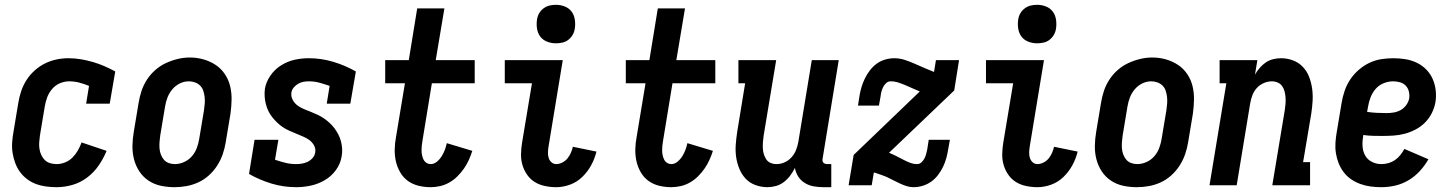

<svg xmlns="http://www.w3.org/2000/svg" viewBox="-20 -770 6040 798"><path d="M215 8Q193 8 171 5Q149 2 129 -5.5Q109 -13 92 -26Q75 -39 63 -55.5Q51 -72 43.5 -92Q36 -112 32.5 -133.5Q29 -155 30.5 -177.5Q32 -200 36 -222L56 -342Q60 -367 68 -391Q76 -415 90 -437Q104 -459 124 -477Q144 -495 167.5 -506.5Q191 -518 215.5 -523Q240 -528 265 -528Q292 -528 317.5 -523.5Q343 -519 367 -512Q391 -505 414 -495Q437 -485 459 -473L436 -339H338L350 -413Q331 -421 310 -426.5Q289 -432 268 -432Q248 -432 229 -424Q210 -416 196.5 -400Q183 -384 176 -365Q169 -346 166 -327L146 -207Q144 -193 143 -179Q142 -165 144 -151.5Q146 -138 151.5 -126Q157 -114 166 -105Q175 -96 188 -92Q201 -88 215 -88Q233 -88 250.5 -95Q268 -102 281 -115Q294 -128 303.5 -144.5Q313 -161 319 -178L423 -143Q410 -111 390 -82Q370 -53 342 -32Q314 -11 281 -1.5Q248 8 215 8Z M705 8Q676 8 648 2Q620 -4 597 -19.5Q574 -35 559 -58Q544 -81 537 -108Q530 -135 530.5 -164Q531 -193 536 -222L556 -342Q560 -367 568 -391.5Q576 -416 590.5 -438.5Q605 -461 625.5 -479Q646 -497 670 -508Q694 -519 719 -525Q744 -531 769 -531Q799 -531 826.5 -523Q854 -515 876.5 -500Q899 -485 914.5 -462Q930 -439 936.5 -412Q943 -385 942.5 -356Q942 -327 938 -298L918 -178Q914 -153 905.5 -128.5Q897 -104 882.5 -81.5Q868 -59 848 -41Q828 -23 804 -12Q780 -1 754.5 3.5Q729 8 705 8ZM707 -88Q726 -88 745 -96.5Q764 -105 777.5 -120.5Q791 -136 798 -155Q805 -174 808 -193L828 -313Q830 -327 831 -340.5Q832 -354 830.5 -367Q829 -380 825 -392.5Q821 -405 812 -414Q803 -423 790.5 -427.5Q778 -432 765 -432Q745 -432 727 -423Q709 -414 696 -398.5Q683 -383 676 -364.5Q669 -346 666 -327L646 -207Q644 -193 643 -179.5Q642 -166 643 -153Q644 -140 648.5 -128Q653 -116 661 -106.5Q669 -97 681 -92.5Q693 -88 707 -88Z M1212 8Q1158 8 1108.5 -7Q1059 -22 1015 -47L1038 -189H1137L1123 -106Q1144 -99 1165.5 -93.5Q1187 -88 1210 -88Q1223 -88 1235 -90Q1247 -92 1258.5 -97.5Q1270 -103 1279 -113Q1288 -123 1290 -136Q1293 -152 1285 -166Q1277 -180 1265 -188.5Q1253 -197 1238.5 -203Q1224 -209 1210 -215Q1196 -221 1182 -227Q1168 -233 1155.5 -241.5Q1143 -250 1132 -260.5Q1121 -271 1111.5 -283Q1102 -295 1095.5 -308.5Q1089 -322 1085 -337.5Q1081 -353 1080 -368.5Q1079 -384 1081 -401Q1086 -430 1104 -456Q1122 -482 1148.5 -498.5Q1175 -515 1204 -521.5Q1233 -528 1263 -528Q1316 -528 1365.5 -513Q1415 -498 1459 -473L1436 -339H1338L1350 -413Q1330 -420 1308.5 -426Q1287 -432 1264 -432Q1252 -432 1241 -430Q1230 -428 1219.5 -422Q1209 -416 1201 -406.5Q1193 -397 1191 -385Q1189 -369 1196.5 -355Q1204 -341 1216 -332Q1228 -323 1242.5 -317Q1257 -311 1271 -305.5Q1285 -300 1299 -293.5Q1313 -287 1325.5 -278.5Q1338 -270 1349.5 -259.5Q1361 -249 1370 -237Q1379 -225 1386 -211.5Q1393 -198 1397 -183Q1401 -168 1402 -152Q1403 -136 1400 -120Q1395 -89 1376 -63Q1357 -37 1329.5 -21Q1302 -5 1271.5 1.5Q1241 8 1212 8Z M1770 8Q1744 8 1719.5 2Q1695 -4 1675.5 -18Q1656 -32 1643.5 -53.5Q1631 -75 1625.5 -99Q1620 -123 1620.5 -149Q1621 -175 1626 -201L1663 -424H1581V-520H1679L1714 -735H1827L1791 -520H1953V-424H1775L1736 -186Q1734 -175 1733 -165Q1732 -155 1732 -145Q1732 -135 1734 -125.5Q1736 -116 1740 -107.5Q1744 -99 1752 -93.5Q1760 -88 1770 -88Q1784 -88 1796 -98Q1808 -108 1816 -121Q1824 -134 1829 -147.5Q1834 -161 1837 -175L1943 -143Q1937 -124 1928.5 -105Q1920 -86 1908 -69Q1896 -52 1881 -37Q1866 -22 1847.5 -11.5Q1829 -1 1809 3.5Q1789 8 1770 8Z M2292 8Q2268 8 2244.5 3Q2221 -2 2202.5 -13.5Q2184 -25 2171 -43.5Q2158 -62 2151.5 -84Q2145 -106 2145.5 -130Q2146 -154 2150 -178L2191 -424H2078V-520H2319L2260 -162Q2258 -150 2257.5 -138Q2257 -126 2260 -115Q2263 -104 2271.5 -96Q2280 -88 2292 -88Q2304 -88 2317 -94.5Q2330 -101 2338.5 -111.5Q2347 -122 2352.5 -134.5Q2358 -147 2361 -160L2459 -140Q2452 -111 2437.5 -84Q2423 -57 2400.5 -35Q2378 -13 2349 -2.5Q2320 8 2292 8ZM2291 -590Q2271 -590 2253.5 -597Q2236 -604 2225.5 -618Q2215 -632 2212 -651Q2209 -670 2212 -689Q2214 -703 2221 -715Q2228 -727 2239.5 -735.5Q2251 -744 2264 -747Q2277 -750 2291 -750Q2310 -750 2327.5 -743Q2345 -736 2355.5 -722Q2366 -708 2369 -689Q2372 -670 2369 -651Q2367 -637 2360 -625Q2353 -613 2342 -604.5Q2331 -596 2317.5 -593Q2304 -590 2291 -590Z M2770 8Q2744 8 2719.5 2Q2695 -4 2675.5 -18Q2656 -32 2643.5 -53.5Q2631 -75 2625.5 -99Q2620 -123 2620.5 -149Q2621 -175 2626 -201L2663 -424H2581V-520H2679L2714 -735H2827L2791 -520H2953V-424H2775L2736 -186Q2734 -175 2733 -165Q2732 -155 2732 -145Q2732 -135 2734 -125.5Q2736 -116 2740 -107.5Q2744 -99 2752 -93.5Q2760 -88 2770 -88Q2784 -88 2796 -98Q2808 -108 2816 -121Q2824 -134 2829 -147.5Q2834 -161 2837 -175L2943 -143Q2937 -124 2928.5 -105Q2920 -86 2908 -69Q2896 -52 2881 -37Q2866 -22 2847.5 -11.5Q2829 -1 2809 3.5Q2789 8 2770 8Z M3170 8Q3144 8 3119.5 -1Q3095 -10 3078.5 -28Q3062 -46 3052.5 -69.5Q3043 -93 3039.5 -118Q3036 -143 3038 -169.5Q3040 -196 3044 -222L3077 -424H3049V-520H3206L3154 -207Q3152 -194 3151 -180.5Q3150 -167 3150.5 -154.5Q3151 -142 3154.5 -130Q3158 -118 3164.5 -108Q3171 -98 3182.5 -93Q3194 -88 3207 -88Q3225 -88 3241.5 -95.5Q3258 -103 3270 -116.5Q3282 -130 3288.5 -146.5Q3295 -163 3298 -180L3354 -520H3466L3399 -111Q3398 -107 3398.5 -102Q3399 -97 3402 -94Q3405 -91 3409.5 -89.5Q3414 -88 3418 -88H3435V8H3402Q3382 8 3362 4.5Q3342 1 3325 -9.5Q3308 -20 3297.5 -36.5Q3287 -53 3284 -72Q3276 -56 3264.5 -40.5Q3253 -25 3238 -13.5Q3223 -2 3205 3Q3187 8 3170 8Z M3777 8Q3762 8 3748 3.5Q3734 -1 3721 -7Q3708 -13 3695.5 -19.5Q3683 -26 3670.5 -32Q3658 -38 3644.5 -42.5Q3631 -47 3617 -52L3612 -53L3603 0H3507L3528 -126L3803 -390Q3788 -396 3773.5 -402.5Q3759 -409 3744 -415.5Q3729 -422 3713.5 -427Q3698 -432 3681 -432Q3671 -432 3663 -424.5Q3655 -417 3650.5 -408Q3646 -399 3643.5 -389.5Q3641 -380 3640 -370L3633 -331H3546L3552 -370Q3555 -389 3560.5 -407.5Q3566 -426 3574.5 -443.5Q3583 -461 3595.5 -477.5Q3608 -494 3624 -505.5Q3640 -517 3659 -522.5Q3678 -528 3697 -528Q3719 -528 3740.5 -521Q3762 -514 3782 -505Q3802 -496 3822 -487.5Q3842 -479 3862 -471L3870 -520H3966L3946 -394L3675 -135Q3690 -129 3704 -122Q3718 -115 3732 -107.5Q3746 -100 3761 -94Q3776 -88 3792 -88Q3802 -88 3810 -95.5Q3818 -103 3822.5 -112Q3827 -121 3829.5 -130.5Q3832 -140 3834 -150L3840 -189H3928L3921 -150Q3918 -131 3913 -112.5Q3908 -94 3899.5 -76.5Q3891 -59 3878.5 -42.5Q3866 -26 3849.5 -14.5Q3833 -3 3814 2.5Q3795 8 3777 8Z M4292 8Q4268 8 4244.5 3Q4221 -2 4202.5 -13.5Q4184 -25 4171 -43.5Q4158 -62 4151.5 -84Q4145 -106 4145.5 -130Q4146 -154 4150 -178L4191 -424H4078V-520H4319L4260 -162Q4258 -150 4257.5 -138Q4257 -126 4260 -115Q4263 -104 4271.5 -96Q4280 -88 4292 -88Q4304 -88 4317 -94.5Q4330 -101 4338.5 -111.5Q4347 -122 4352.5 -134.5Q4358 -147 4361 -160L4459 -140Q4452 -111 4437.5 -84Q4423 -57 4400.5 -35Q4378 -13 4349 -2.5Q4320 8 4292 8ZM4291 -590Q4271 -590 4253.5 -597Q4236 -604 4225.5 -618Q4215 -632 4212 -651Q4209 -670 4212 -689Q4214 -703 4221 -715Q4228 -727 4239.5 -735.5Q4251 -744 4264 -747Q4277 -750 4291 -750Q4310 -750 4327.5 -743Q4345 -736 4355.5 -722Q4366 -708 4369 -689Q4372 -670 4369 -651Q4367 -637 4360 -625Q4353 -613 4342 -604.5Q4331 -596 4317.5 -593Q4304 -590 4291 -590Z M4705 8Q4676 8 4648 2Q4620 -4 4597 -19.5Q4574 -35 4559 -58Q4544 -81 4537 -108Q4530 -135 4530.5 -164Q4531 -193 4536 -222L4556 -342Q4560 -367 4568 -391.5Q4576 -416 4590.5 -438.5Q4605 -461 4625.5 -479Q4646 -497 4670 -508Q4694 -519 4719 -525Q4744 -531 4769 -531Q4799 -531 4826.5 -523Q4854 -515 4876.5 -500Q4899 -485 4914.5 -462Q4930 -439 4936.5 -412Q4943 -385 4942.5 -356Q4942 -327 4938 -298L4918 -178Q4914 -153 4905.5 -128.5Q4897 -104 4882.5 -81.5Q4868 -59 4848 -41Q4828 -23 4804 -12Q4780 -1 4754.5 3.5Q4729 8 4705 8ZM4707 -88Q4726 -88 4745 -96.5Q4764 -105 4777.5 -120.5Q4791 -136 4798 -155Q4805 -174 4808 -193L4828 -313Q4830 -327 4831 -340.5Q4832 -354 4830.5 -367Q4829 -380 4825 -392.5Q4821 -405 4812 -414Q4803 -423 4790.5 -427.5Q4778 -432 4765 -432Q4745 -432 4727 -423Q4709 -414 4696 -398.5Q4683 -383 4676 -364.5Q4669 -346 4666 -327L4646 -207Q4644 -193 4643 -179.5Q4642 -166 4643 -153Q4644 -140 4648.5 -128Q4653 -116 4661 -106.5Q4669 -97 4681 -92.5Q4693 -88 4707 -88Z M5007 0 5077 -424H5049V-520H5206L5196 -460Q5204 -474 5215.5 -487.5Q5227 -501 5241 -510.5Q5255 -520 5271.5 -524Q5288 -528 5304 -528Q5330 -528 5354 -519Q5378 -510 5395 -492Q5412 -474 5421 -450.5Q5430 -427 5433.5 -402Q5437 -377 5435.5 -350.5Q5434 -324 5430 -298L5396 -96H5425V0H5268L5320 -313Q5322 -326 5323 -339.5Q5324 -353 5323 -365.5Q5322 -378 5319 -390Q5316 -402 5309 -412Q5302 -422 5290.5 -427Q5279 -432 5266 -432Q5249 -432 5232 -424.5Q5215 -417 5203 -403.5Q5191 -390 5185 -373.5Q5179 -357 5176 -340L5120 0Z M5721 8Q5698 8 5676 5Q5654 2 5633.5 -5.5Q5613 -13 5595.5 -25Q5578 -37 5565 -54Q5552 -71 5544 -91Q5536 -111 5532.5 -132.5Q5529 -154 5530.5 -177Q5532 -200 5536 -222L5556 -342Q5560 -367 5568.5 -392Q5577 -417 5591.5 -439Q5606 -461 5626.5 -479Q5647 -497 5671 -508.5Q5695 -520 5720.5 -524Q5746 -528 5771 -528Q5796 -528 5821 -524Q5846 -520 5868 -509.5Q5890 -499 5907 -482Q5924 -465 5934 -443Q5944 -421 5947 -395.5Q5950 -370 5946 -345Q5942 -322 5931 -300Q5920 -278 5902.5 -260.5Q5885 -243 5863 -231.5Q5841 -220 5818 -214Q5795 -208 5771.5 -206.5Q5748 -205 5725 -205Q5705 -205 5685.5 -205.5Q5666 -206 5646 -209V-207Q5642 -185 5643 -163.5Q5644 -142 5653.5 -124.5Q5663 -107 5681.5 -97.5Q5700 -88 5721 -88Q5736 -88 5750.5 -92Q5765 -96 5777.5 -104.5Q5790 -113 5800 -125.5Q5810 -138 5817 -151L5917 -108Q5902 -82 5881 -59Q5860 -36 5833.5 -20.5Q5807 -5 5778.5 1.5Q5750 8 5721 8ZM5744 -300Q5758 -300 5773 -302.5Q5788 -305 5801.5 -312.5Q5815 -320 5824.5 -333Q5834 -346 5837 -361Q5839 -376 5835.5 -390Q5832 -404 5822.5 -414Q5813 -424 5799 -428Q5785 -432 5770 -432Q5750 -432 5730.5 -424Q5711 -416 5697.5 -400.5Q5684 -385 5676.5 -365.5Q5669 -346 5666 -327L5662 -305Q5662 -305 5662 -305Q5662 -305 5662 -305Q5682 -302 5702.5 -301Q5723 -300 5744 -300Z"/></svg>

Font: Iosevka Gothic
Style: Bold Italic
Weight: 700
Italic angle: -9°
Monospace: yes
Designer: Belleve Invis
Foundry: Belleve Invis
Version: Version 15.5.1; ttfautohint (v1.8.4)